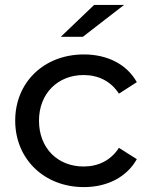

<svg xmlns="http://www.w3.org/2000/svg" viewBox="-20 -757 611 783"><path d="M42 -265C42 -109 160 6 322 6C418 6 497 -35 538 -108L465 -154C432 -103 381 -78 321 -78C216 -78 139 -152 139 -265C139 -376 216 -451 321 -451C381 -451 432 -426 465 -375L538 -422C497 -495 418 -535 322 -535C160 -535 42 -422 42 -265ZM318 -607 486 -737H364L228 -607Z"/></svg>

Font: Malon Grotesk Med
Style: Regular
Weight: 500
Designer: Julieta Ulanovsky
Foundry: Julieta Ulanovsky
Version: Version 7.200